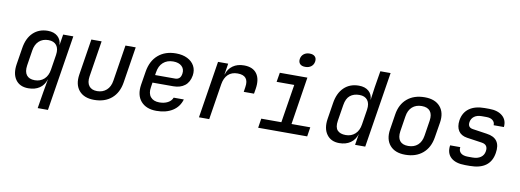

<svg xmlns="http://www.w3.org/2000/svg" viewBox="-70 -1212 4940 1824"><g transform="rotate(10 2400.0 -299.5)"><path d="M340 180 366 21 388 -104H387Q370 -49 326.5 -19.5Q283 10 218 10Q136 10 96 -46Q56 -102 71 -197L96 -354Q111 -453 167 -506.5Q223 -560 309 -560Q368 -560 403.5 -528.5Q439 -497 440 -444L457 -550H555L439 180ZM266 -76Q319 -76 355.5 -109Q392 -142 401 -202L424 -348Q433 -408 407.5 -441Q382 -474 329 -474Q274 -474 238.5 -441.5Q203 -409 194 -349L171 -202Q162 -141 186.5 -108.5Q211 -76 266 -76Z M853 10Q756 10 707.5 -47Q659 -104 674 -202L729 -550H828L773 -202Q764 -142 789 -109.5Q814 -77 867 -77Q921 -77 957.5 -109.5Q994 -142 1003 -202L1058 -550H1157L1102 -202Q1086 -101 1021 -45.5Q956 10 853 10Z M1454 10Q1355 10 1304 -49Q1253 -108 1269 -210L1290 -340Q1307 -445 1374 -502.5Q1441 -560 1545 -560Q1609 -560 1655 -537Q1701 -514 1723 -473.5Q1745 -433 1737 -381Q1726 -315 1683 -281.5Q1640 -248 1572 -248H1372L1365 -202Q1355 -142 1383 -108Q1411 -74 1468 -74Q1515 -74 1549 -92Q1583 -110 1595 -142H1693Q1672 -69 1609.5 -29.5Q1547 10 1454 10ZM1384 -323H1578Q1600 -323 1616 -336Q1632 -349 1637 -380Q1644 -425 1615 -452.5Q1586 -480 1532 -480Q1473 -480 1435 -446Q1397 -412 1388 -349Z M1864 0 1951 -550H2049L2032 -444H2034Q2050 -498 2093.5 -529Q2137 -560 2201 -560Q2286 -560 2324.5 -507.5Q2363 -455 2348 -360L2340 -312H2241L2248 -359Q2267 -474 2154 -474Q2097 -474 2062.5 -441Q2028 -408 2018 -347L1963 0Z M2435 0 2449 -90H2643L2702 -460H2532L2547 -550H2813L2741 -90H2922L2908 0ZM2775 -647Q2740 -647 2723.5 -664.5Q2707 -682 2711 -712Q2716 -743 2738.5 -761Q2761 -779 2795 -779Q2830 -779 2847 -761Q2864 -743 2859 -712Q2854 -682 2831.5 -664.5Q2809 -647 2775 -647Z M3218 10Q3138 10 3097 -46.5Q3056 -103 3070 -196L3095 -354Q3110 -452 3166 -506Q3222 -560 3309 -560Q3369 -560 3404.5 -529Q3440 -498 3441 -444L3459 -572L3485 -730H3584L3468 0H3370L3387 -107Q3370 -51 3326 -20.5Q3282 10 3218 10ZM3266 -76Q3319 -76 3355.5 -109Q3392 -142 3401 -202L3424 -348Q3433 -408 3407.5 -441Q3382 -474 3329 -474Q3274 -474 3239 -445.5Q3204 -417 3194 -353L3169 -197Q3159 -133 3185 -104.5Q3211 -76 3266 -76Z M3854 10Q3755 10 3706 -47.5Q3657 -105 3672 -202L3695 -349Q3710 -449 3775.5 -504.5Q3841 -560 3945 -560Q4044 -560 4093.5 -503Q4143 -446 4128 -349L4104 -202Q4088 -101 4022.5 -45.5Q3957 10 3854 10ZM3868 -77Q3924 -77 3960 -109Q3996 -141 4005 -202L4028 -349Q4037 -409 4012 -441Q3987 -473 3931 -473Q3875 -473 3839 -441Q3803 -409 3794 -349L3771 -202Q3762 -141 3787 -109Q3812 -77 3868 -77Z M4433 8Q4340 8 4294.5 -34Q4249 -76 4260 -152H4358Q4353 -116 4375.5 -95.5Q4398 -75 4446 -75H4490Q4538 -75 4568 -96Q4598 -117 4604 -155Q4615 -221 4550 -230L4406 -251Q4348 -260 4322.5 -299.5Q4297 -339 4306 -402Q4318 -478 4373.5 -518Q4429 -558 4521 -558H4566Q4649 -558 4694.5 -518.5Q4740 -479 4733 -412H4634Q4636 -440 4614.5 -458.5Q4593 -477 4553 -477H4508Q4463 -477 4436 -457Q4409 -437 4403 -403Q4394 -348 4448 -341L4583 -321Q4725 -302 4700 -155Q4674 8 4477 8Z"/></g></svg>

Font: JetBrains Mono NL Medium
Style: Italic
Weight: 500
Italic angle: -9°
Monospace: yes
Designer: Philipp Nurullin, Konstantin Bulenkov
Foundry: JetBrains
Version: Version 2.305; ttfautohint (v1.8.4.7-5d5b)